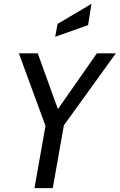

<svg xmlns="http://www.w3.org/2000/svg" viewBox="-20 -977 622 997"><path d="M159 0 223.5 -365 230.5 -284.5 78 -700H176L295.5 -369.5L255.5 -374.5L483 -700H581.5L285.5 -290L318.5 -365L254 0ZM266.5 -786 279 -853 455 -957 437.5 -846.5Z"/></svg>

Font: Cabin
Style: Italic
Weight: 400
Width: 4
Italic angle: -10°
Designer: Pablo Impallari
Foundry: Pablo Impallari. http://www.impallari.com Igino Marini. http://www.ikern.com
Version: Version 3.001